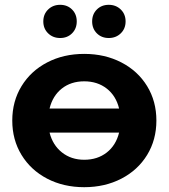

<svg xmlns="http://www.w3.org/2000/svg" viewBox="-20 -770 701 798"><path d="M630 -269Q630 -189 591.5 -126Q553 -63 484.5 -27.5Q416 8 330 8Q244 8 176 -27.5Q108 -63 69.5 -126Q31 -189 31 -269Q31 -349 69.5 -412Q108 -475 176 -510.5Q244 -546 330 -546Q416 -546 484.5 -510.5Q553 -475 591.5 -412Q630 -349 630 -269ZM186 -319H475Q462 -372 423.5 -402Q385 -432 330 -432Q275 -432 237 -402Q199 -372 186 -319ZM475 -219H186Q199 -167 237.5 -136.5Q276 -106 330 -106Q385 -106 423.5 -136Q462 -166 475 -219ZM160 -681Q160 -711 180 -730.5Q200 -750 230 -750Q260 -750 279.5 -730.5Q299 -711 299 -681Q299 -651 279.5 -631.5Q260 -612 230 -612Q200 -612 180 -631.5Q160 -651 160 -681ZM363 -681Q363 -711 382.5 -730.5Q402 -750 432 -750Q462 -750 482 -730.5Q502 -711 502 -681Q502 -651 482 -631.5Q462 -612 432 -612Q402 -612 382.5 -631.5Q363 -651 363 -681Z"/></svg>

Font: APTA Sans Regular
Style: Bold Italic
Weight: 700
Version: Version 7.200